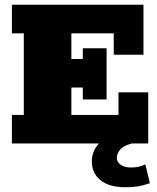

<svg xmlns="http://www.w3.org/2000/svg" viewBox="-20 -603 659 807"><path d="M30 0V-120H80V-463H30V-583H583V-373H458V-463H280V-355H328V-400H428V-185H328V-235H280V-120H478V-215H603V0ZM508 184Q439 184 402.5 154.5Q366 125 366 75Q366 31 398 -2.5Q430 -36 480 -52L534 0Q497 10 484 27Q471 44 471 60Q471 79 488 90Q505 101 530 101Q549 101 562 98Q575 95 591 88L610 167Q581 177 559 180.5Q537 184 508 184Z"/></svg>

Font: Rokkitt SemiBold Black
Style: Regular
Weight: 900
Version: Version 3.103